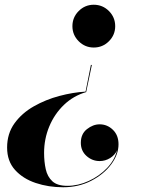

<svg xmlns="http://www.w3.org/2000/svg" viewBox="-20 -550 630 810"><path d="M343.5 -161.5Q290 -146 250 -107.8Q210 -69.5 188 -16.8Q166 36 166 95Q166 132 173 163.8Q180 195.5 201 214.8Q222 234 264 234Q309.5 234 354.2 213.5Q399 193 431.5 159Q464 125 473.5 84.5Q464.5 104.5 444.2 117Q424 129.5 400.5 129.5Q369 129.5 345 108Q321 86.5 321 52.5Q321 15 346.8 -5.2Q372.5 -25.5 400.5 -25.5Q432.5 -25.5 456.2 -2.5Q480 20.5 480 58.5Q480 102 448.8 143.8Q417.5 185.5 364.5 212.8Q311.5 240 246.5 240Q184.5 240 130.8 222Q77 204 43.5 167Q10 130 10 72.5Q10 13.5 41.2 -29.8Q72.5 -73 122.8 -101.5Q173 -130 230.5 -145.2Q288 -160.5 341 -163.5L363.5 -276H367.5ZM466 -439.5Q466 -402.5 439.5 -376Q413 -349.5 375.5 -349.5Q338.5 -349.5 312 -376Q285.5 -402.5 285.5 -439.5Q285.5 -477 312 -503.5Q338.5 -530 375.5 -530Q413 -530 439.5 -503.5Q466 -477 466 -439.5Z"/></svg>

Font: Bodoni* 48pt
Style: Bold Italic
Weight: 700
Italic angle: -13°
Version: Version 2.3